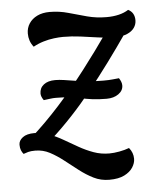

<svg xmlns="http://www.w3.org/2000/svg" viewBox="-57 -746 744 930"><g transform="rotate(-5 315.0 -280.5)"><path d="M176 -84 76 -97Q150 -163 220 -240.5Q290 -318 356 -404Q422 -490 484 -579L579 -572Q475 -421 378 -300Q281 -179 176 -84ZM437 137Q396 137 361 119.5Q326 102 293 76.5Q260 51 227.5 25.5Q195 0 162 -17.5Q129 -35 91 -35Q70 -35 57 -31.5Q44 -28 34 -24Q27 -32 22.5 -43Q18 -54 18 -70Q18 -90 37.5 -105Q57 -120 95 -120Q131 -120 165.5 -107Q200 -94 233.5 -74.5Q267 -55 301.5 -35.5Q336 -16 372 -3Q408 10 448 10Q470 10 497 5Q524 0 545 -8Q565 16 565 46Q565 67 551.5 88Q538 109 510 123Q482 137 437 137ZM458 -255Q419 -255 389 -259Q359 -263 333 -268.5Q307 -274 278 -277.5Q249 -281 212 -281Q200 -281 185 -279Q170 -277 154 -275Q141 -293 141 -308Q141 -335 161.5 -351Q182 -367 217 -367Q237 -367 260 -363.5Q283 -360 311.5 -355.5Q340 -351 374.5 -347.5Q409 -344 450 -344Q478 -344 495.5 -346Q513 -348 526 -349Q532 -340 535.5 -331Q539 -322 539 -313Q539 -288 516 -271.5Q493 -255 458 -255ZM128 -537Q116 -552 110.5 -568.5Q105 -585 105 -603Q105 -630 119 -651.5Q133 -673 158.5 -685.5Q184 -698 219 -698Q266 -698 309.5 -685.5Q353 -673 398 -661Q443 -649 493 -649Q525 -649 552 -655.5Q579 -662 599 -675Q615 -667 622.5 -653.5Q630 -640 630 -622Q630 -602 618.5 -585.5Q607 -569 584 -559Q561 -549 525 -549Q482 -549 440.5 -555Q399 -561 357.5 -566.5Q316 -572 273 -572Q255 -572 229.5 -569Q204 -566 177.5 -558Q151 -550 128 -537Z"/></g></svg>

Font: Sansita Swashed Light Medium
Style: Regular
Weight: 500
Version: Version 1.003